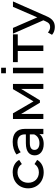

<svg xmlns="http://www.w3.org/2000/svg" viewBox="1166 -1942 976 3348"><g transform="rotate(-90 1654.0 -268.0)"><path d="M324 6C420 6 499 -34 540 -108L467 -154C433 -102 381 -78 323 -78C219 -78 141 -150 141 -265C141 -378 219 -451 323 -451C381 -451 433 -427 467 -375L540 -422C499 -496 420 -535 324 -535C161 -535 44 -423 44 -265C44 -107 161 6 324 6Z M854 -535C769 -535 689 -511 634 -467L674 -395C716 -430 779 -452 843 -452C937 -452 985 -405 985 -324V-305H832C674 -305 619 -235 619 -150C619 -58 695 6 816 6C898 6 958 -22 989 -69V0H1081V-320C1081 -465 998 -535 854 -535ZM832 -68C758 -68 714 -101 714 -154C714 -199 741 -236 836 -236H985V-162C960 -101 903 -68 832 -68Z M1774 -530 1560 -172 1352 -530H1253V0H1341V-388L1537 -60H1579L1777 -387V0H1864V-530Z M2051 -736V-653H2147V-736ZM2051 0H2147V-530H2051Z M2729 -530H2245V-446H2439V0H2535V-446H2729Z M3209 -530 3025 -106 2841 -530H2741L2974 0L2958 36C2932 97 2903 118 2857 118C2821 118 2788 104 2762 79L2721 151C2754 183 2806 200 2857 200C2938 200 2999 165 3046 53L3303 -530Z"/></g></svg>

Font: AWKNG-Font Medium
Style: Regular
Weight: 500
Designer: Awakening Church
Foundry: Awakening Church
Version: Version 1.700;PS 001.700;hotconv 1.0.88;makeotf.lib2.5.64775